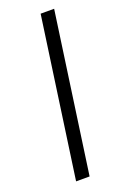

<svg xmlns="http://www.w3.org/2000/svg" viewBox="-136 -730 505 775"><g transform="rotate(-20 116.5 -342.5)"><path d="M205 -685 108 0H50L147 -685Z"/></g></svg>

Font: Fira Sans Extra Condensed Light
Style: Italic
Weight: 300
Width: 3
Italic angle: -8°
Designer: Carrois Corporate & Edenspiekermann AG
Foundry: Carrois Corporate GbR & Edenspiekermann AG
Version: Version 4.203